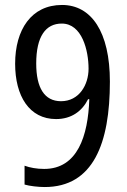

<svg xmlns="http://www.w3.org/2000/svg" viewBox="-20 -744 512 774"><path d="M423 -415C423 -616 348 -724 230 -724C106 -724 41 -624 41 -487C41 -357 98 -264 206 -264C268 -264 311 -296 335 -344H340C335 -197 293 -63 158 -63C128 -63 101 -68 79 -76V0C99 6 135 10 160 10C356 10 423 -166 423 -415ZM229 -649C311 -649 337 -540 337 -467C337 -402 299 -336 226 -336C159 -336 126 -390 126 -488C126 -597 164 -649 229 -649Z"/></svg>

Font: Noto Sans Lao Looped Condensed
Style: Regular
Weight: 400
Width: 3
Designer: Mark Frömberg, Ben Mitchell
Foundry: The Fontpad Ltd
Version: Version 1.002